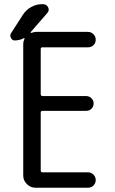

<svg xmlns="http://www.w3.org/2000/svg" viewBox="-20 -880 540 900"><path d="M48.8 -690.4Q37.1 -690.4 31.2 -702.1Q25.4 -713.9 31.2 -723.6L87.9 -811.5Q102.5 -834 126.5 -847.2Q150.4 -860.4 175.8 -860.4H181.6Q198.2 -860.4 205.6 -845.7Q212.9 -831.1 201.2 -818.4L123 -728.5Q124 -727.5 126 -725.6Q137.7 -729.5 146.5 -730.5H392.6Q407.2 -730.5 418 -719.7Q428.7 -709 428.7 -693.8Q428.7 -678.7 418.5 -668.5Q408.2 -658.2 392.6 -658.2H178.7Q170.9 -658.2 170.9 -650.4V-439.5Q170.9 -430.7 178.7 -429.7H383.8Q398.4 -429.7 408.7 -419.4Q418.9 -409.2 418.9 -395Q418.9 -380.9 409.2 -370.6Q399.4 -360.4 383.8 -360.4H178.7Q170.9 -360.4 170.9 -351.6V-81.1Q170.9 -72.3 178.7 -72.3H392.6Q407.2 -72.3 418 -61.5Q428.7 -50.8 428.7 -36.1Q428.7 -21.5 418.5 -10.7Q408.2 0 392.6 0H146.5Q123 0 106 -17.1Q88.9 -34.2 88.9 -56.6V-672.9Q88.9 -685.5 94.7 -698.2Q95.7 -700.2 94.7 -701.2Q93.8 -702.1 91.8 -701.2Q72.3 -690.4 48.8 -690.4Z"/></svg>

Font: Rounded Mgen+ 1m regular
Style: Regular
Weight: 400
Designer: [Source Han Sans]
Ryoko NISHIZUKA  (kana & ideographs); Paul D. Hunt (Latin, Greek & Cyrillic); Wenlong ZHANG  (bopomofo
Version: Version 1.059.20150602